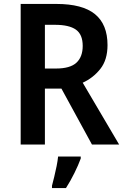

<svg xmlns="http://www.w3.org/2000/svg" viewBox="-20 -734 631 975"><path d="M266 -714Q399 -714 462.5 -662Q526 -610 526 -505Q526 -430 489.5 -384Q453 -338 400 -314L585 0H447L292 -284H208V0H85V-714ZM259 -608H208V-386H264Q336 -386 368 -415.5Q400 -445 400 -501Q400 -559 365.5 -583.5Q331 -608 259 -608ZM390 71Q378 104 358 144.5Q338 185 315 221H244V209Q249 190 255.5 163.5Q262 137 267.5 109.5Q273 82 275 61H390Z"/></svg>

Font: Noto Sans Gurmukhi UI SemiCondensed SemiBold
Style: Regular
Weight: 600
Width: 4
Designer: Jelle Bosma - Monotype Design Team
Foundry: Monotype Imaging Inc.
Version: Version 2.004; ttfautohint (v1.8.4.7-5d5b)